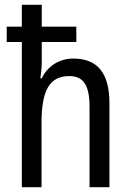

<svg xmlns="http://www.w3.org/2000/svg" viewBox="-20 -780 545 800"><path d="M154 -760H71V-669H8V-605H71V0H153V-268C153 -403 186 -463 269 -463C328 -463 353 -424 353 -336V0H436V-349C436 -474 388 -536 285 -536C229 -536 179 -506 154 -454H148C152 -477 154 -502 154 -525V-605H298V-669H154Z"/></svg>

Font: Noto Sans Gujarati UI Condensed
Style: Regular
Weight: 400
Width: 3
Designer: Jelle Bosma - Monotype Design Team, Universal Thirst
Foundry: Monotype Imaging Inc.
Version: Version 2.106